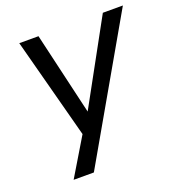

<svg xmlns="http://www.w3.org/2000/svg" viewBox="-124 -599 822 883"><g transform="rotate(-20 287.0 -158.0)"><path d="M87 180 209 -23 205 25 67 -496H161L255 -93L476 -496H574L186 180Z"/></g></svg>

Font: Nunito Sans 7pt
Style: Italic
Weight: 400
Italic angle: -9°
Designer: Vernon Adams
Foundry: Vernon Adams
Version: Version 3.101;gftools[0.9.27]